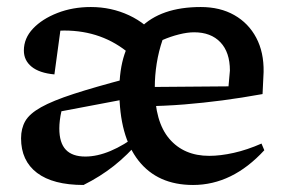

<svg xmlns="http://www.w3.org/2000/svg" viewBox="-20 -517 814 547"><path d="M530 10Q429 10 374.5 -59.5Q320 -129 320 -259Q320 -377 379 -437Q438 -497 552 -497Q607 -497 647.5 -474Q688 -451 710 -409.5Q732 -368 731 -312L728 -249Q667 -238 613.5 -231Q560 -224 505.5 -219.5Q451 -215 384 -214L385 -269L631 -271L635 -316Q635 -368 608 -396.5Q581 -425 533 -425Q514 -425 490 -419Q466 -413 443 -403Q432 -371 426.5 -336.5Q421 -302 421 -268Q421 -170 462.5 -121.5Q504 -73 576 -73Q608 -73 646 -81.5Q684 -90 725 -108L733 -89Q642 10 530 10ZM218 10Q131 10 85.5 -24.5Q40 -59 40 -123Q40 -151 52 -172Q64 -193 97 -211.5Q130 -230 190 -249.5Q250 -269 345 -294V-236L155 -200Q152 -187 150.5 -174.5Q149 -162 149 -151Q149 -110 167.5 -90.5Q186 -71 223 -71Q257 -71 295 -87Q333 -103 374 -134L378 -116Q343 -75 304.5 -44.5Q266 -14 218 10ZM350 -363Q272 -430 163 -430Q129 -430 93 -421L155 -452L135 -305Q92 -309 70 -327Q48 -345 48 -373Q48 -408 74 -435.5Q100 -463 143.5 -480Q187 -497 239 -497Q297 -497 347.5 -473.5Q398 -450 434 -404Z"/></svg>

Font: Piazzolla 24pt SemiBold
Style: Regular
Weight: 600
Designer: Juan Pablo del Peral
Foundry: Huerta Tipografica
Version: Version 2.005